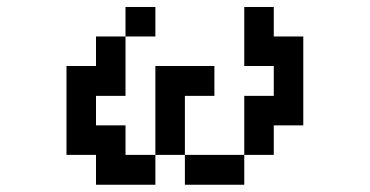

<svg xmlns="http://www.w3.org/2000/svg" viewBox="-20 -462 1040 540"><path d="M167 -26.4V-276.4H250V-359.4H333V-442.4H417V-359.4H333V-192.4H250V-109.4H333V-26.4H417V-276.4H583V-192.4H500V-26.4H667V-192.4H750V-276.4H667V-442.4H750V-359.4H833V-109.4H750V-26.4H667V57.6H500V-26.4H417V57.6H250V-26.4Z"/></svg>

Font: KH Dot Dougenzaka 12
Style: Regular
Weight: 400
Designer: Original version for X68000 by Keitarou Hiraki (http://hp.vector.co.jp/authors/VA000874/) / TrueType conversion by Homem
Version: Version 1.00.20150527